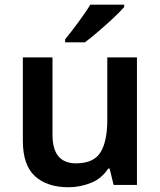

<svg xmlns="http://www.w3.org/2000/svg" viewBox="-20 -786 682 816"><path d="M507.8 -766.1H363.8C337.9 -723.1 286.1 -654.3 256.8 -619.1V-606H340.8C356.9 -618.2 376 -633.3 397.9 -652.3C419.9 -670.9 440.9 -689.9 461.4 -709C481.4 -728 497.1 -743.7 507.8 -755.9ZM436 -542V-276.9C436 -216.8 426.8 -171.4 407.7 -139.6C388.7 -107.9 353.5 -91.8 303.2 -91.8C236.3 -91.8 203.1 -132.3 203.1 -212.9V-542H77.1V-188C77.1 -118.7 94.2 -68.4 128.9 -37.1C163.1 -5.9 210.4 9.8 271 9.8C304.7 9.8 336.9 3.4 367.7 -9.3C397.9 -21.5 421.9 -42 439.9 -69.8H445.8L462.9 0H562V-542Z"/></svg>

Font: Noto Reveo Sans
Style: Regular
Weight: 600
Designer: Monotype Design Team
Foundry: Monotype Imaging Inc.
Version: Version 2.007